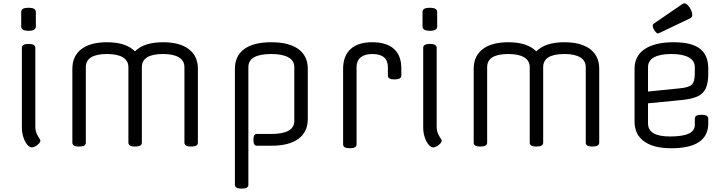

<svg xmlns="http://www.w3.org/2000/svg" viewBox="-20 -866 4329 1141"><path d="M190 -582V-117Q190 -90 197.5 -73Q205 -56 212.5 -45.5Q220 -35 220 -29Q220 -22 211 -12.5Q202 -3 190.5 3.5Q179 10 169 10Q155 10 141 -7.5Q127 -25 118.5 -52Q110 -79 110 -107V-582Q110 -605 150 -605Q190 -605 190 -582ZM193 -708Q193 -683 150 -683Q106 -683 106 -708V-795Q106 -820 149 -820Q193 -820 193 -795Z M410 -18V-457Q410 -533 463.5 -574Q517 -615 616 -615Q728 -615 782 -561Q836 -615 949 -615Q1048 -615 1102 -574Q1156 -533 1156 -457V-18Q1156 5 1116 5Q1076 5 1076 -18V-467Q1076 -505 1043.5 -525Q1011 -545 949 -545Q823 -545 823 -467V-18Q823 5 783 5Q743 5 743 -18V-467Q743 -505 710.5 -525Q678 -545 616 -545Q490 -545 490 -467V-18Q490 5 450 5Q410 5 410 -18Z M1506 -70H1593Q1729 -70 1729 -148V-467Q1729 -505 1694 -525Q1659 -545 1592 -545Q1456 -545 1456 -467V232Q1456 255 1416 255Q1376 255 1376 232V-457Q1376 -534 1431.5 -574.5Q1487 -615 1592 -615Q1697 -615 1753 -574.5Q1809 -534 1809 -457V-158Q1809 -82 1753.5 -41Q1698 0 1593 0H1506Q1486 0 1486 -35Q1486 -70 1506 -70Z M2285 -417V-467Q2285 -545 2192 -545Q2147 -545 2123 -525Q2099 -505 2099 -467V-8Q2099 15 2059 15Q2019 15 2019 -8V-457Q2019 -534 2063.5 -574.5Q2108 -615 2192 -615Q2277 -615 2321 -575.5Q2365 -536 2365 -459V-417Q2365 -394 2325 -394Q2285 -394 2285 -417Z M2575 -582V-117Q2575 -90 2582.5 -73Q2590 -56 2597.5 -45.5Q2605 -35 2605 -29Q2605 -22 2596 -12.5Q2587 -3 2575.5 3.5Q2564 10 2554 10Q2540 10 2526 -7.5Q2512 -25 2503.5 -52Q2495 -79 2495 -107V-582Q2495 -605 2535 -605Q2575 -605 2575 -582ZM2578 -708Q2578 -683 2535 -683Q2491 -683 2491 -708V-795Q2491 -820 2534 -820Q2578 -820 2578 -795Z M2795 -18V-457Q2795 -533 2848.5 -574Q2902 -615 3001 -615Q3113 -615 3167 -561Q3221 -615 3334 -615Q3433 -615 3487 -574Q3541 -533 3541 -457V-18Q3541 5 3501 5Q3461 5 3461 -18V-467Q3461 -505 3428.5 -525Q3396 -545 3334 -545Q3208 -545 3208 -467V-18Q3208 5 3168 5Q3128 5 3128 -18V-467Q3128 -505 3095.5 -525Q3063 -545 3001 -545Q2875 -545 2875 -467V-18Q2875 5 2835 5Q2795 5 2795 -18Z M4189 -459V-429Q4189 -374 4174.5 -341.5Q4160 -309 4125 -293Q4090 -277 4026 -271L3831 -252V-133Q3831 -55 3961 -55Q4037 -55 4073 -72Q4109 -89 4109 -123V-161Q4109 -184 4149 -184Q4189 -184 4189 -161V-133Q4189 15 3969 15Q3864 15 3807.5 -26Q3751 -67 3751 -143V-457Q3751 -534 3811.5 -574.5Q3872 -615 3984 -615Q4089 -615 4139 -577Q4189 -539 4189 -459ZM3831 -467V-322L4019 -341Q4074 -346 4091.5 -363.5Q4109 -381 4109 -429V-467Q4109 -505 4073 -525Q4037 -545 3969 -545Q3902 -545 3866.5 -525Q3831 -505 3831 -467ZM3889 -667Q3882 -667 3870.5 -684Q3859 -701 3859 -713Q3859 -722 3869 -728L4035 -842Q4040 -846 4048 -846Q4057 -846 4068 -834.5Q4079 -823 4086.5 -807Q4094 -791 4094 -778Q4094 -764 4083 -758L3907 -674Q3897 -670 3894 -668.5Q3891 -667 3889 -667Z"/></svg>

Font: Offside
Style: Regular
Weight: 400
Designer: Eduardo Rodriguez Tunni
Foundry: Eduardo Rodriguez Tunni
Version: Version 1.002; ttfautohint (v1.8.4.7-5d5b);gftools[0.9.23]